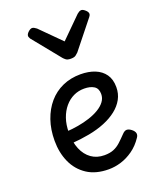

<svg xmlns="http://www.w3.org/2000/svg" viewBox="-158 -935 841 1043"><g transform="rotate(-20 263.0 -413.0)"><path d="M288 19Q213 19 163 -14Q113 -47 88 -102.5Q63 -158 63 -227Q63 -292 81.5 -345.5Q100 -399 133.5 -438Q167 -477 214 -498Q261 -519 318 -519Q365 -519 401 -504.5Q437 -490 457.5 -461Q478 -432 478 -387Q478 -349 461 -318Q444 -287 413.5 -263Q383 -239 341.5 -222Q300 -205 249.5 -195.5Q199 -186 143 -182L142 -252Q175 -254 210 -260Q245 -266 277 -276.5Q309 -287 334 -302Q359 -317 373.5 -336.5Q388 -356 388 -380Q388 -412 366.5 -425.5Q345 -439 310 -439Q277 -439 248.5 -425.5Q220 -412 198 -386Q176 -360 163.5 -324Q151 -288 151 -243Q151 -187 168 -146.5Q185 -106 216.5 -83.5Q248 -61 292 -61Q323 -61 345 -70Q367 -79 385.5 -96Q404 -113 425 -135Q439 -150 451.5 -149.5Q464 -149 478 -138Q492 -127 495 -115Q498 -103 489 -90Q463 -51 429 -27Q395 -3 359 8Q323 19 288 19ZM442 -845Q451 -845 464 -833.5Q477 -822 477 -811Q477 -809 476 -805.5Q475 -802 470 -795L343 -636Q337 -630 328 -623Q319 -616 299 -616Q280 -616 271 -623Q262 -630 257 -636L128 -795Q124 -802 123 -805.5Q122 -809 122 -811Q122 -822 134.5 -833.5Q147 -845 157 -845Q163 -845 169 -841.5Q175 -838 182 -833L299 -716L417 -833Q423 -838 429 -841.5Q435 -845 442 -845Z"/></g></svg>

Font: Playwrite HR Lijeva
Style: Regular
Weight: 400
Designer: Veronika Burian, José Scaglione
Foundry: TypeTogether
Version: Version 1.002